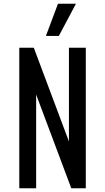

<svg xmlns="http://www.w3.org/2000/svg" viewBox="-20 -1005 561 1025"><path d="M83 0V-750H160.5L374 -180.5L348 -178.5V-750H438V0H360.5L147 -569.5L173 -571.5V0ZM225 -813 289.5 -985H385.5L294 -813Z"/></svg>

Font: Mohave Medium
Style: Regular
Weight: 500
Designer: Gumpita Rahayu
Foundry: Tokotype
Version: Version 2.003